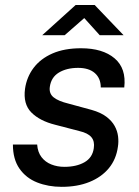

<svg xmlns="http://www.w3.org/2000/svg" viewBox="-20 -714 537 744"><path d="M219 10Q167 10 124 -7Q81 -24 55.5 -60.5Q30 -97 30 -154H124Q126 -124.5 140.8 -105.2Q155.5 -86 178.8 -76.8Q202 -67.5 229.5 -67.5Q276 -67.5 307.2 -85.2Q338.5 -103 343.5 -140Q347.5 -166.5 334 -182.5Q320.5 -198.5 288 -206L194 -230.5Q134 -245.5 101.5 -278.2Q69 -311 77 -370Q83.5 -415.5 110.2 -451Q137 -486.5 183.2 -506.8Q229.5 -527 294 -527Q378 -527 424 -488Q470 -449 461.5 -375H370.5Q370.5 -410.5 347.5 -430.8Q324.5 -451 282.5 -451Q238.5 -451 208.2 -432.8Q178 -414.5 173 -377Q169.5 -351.5 187.8 -336.8Q206 -322 245.5 -312.5L335.5 -288Q370.5 -278 392 -261.8Q413.5 -245.5 424.2 -226Q435 -206.5 437.5 -185.5Q440 -164.5 437 -146Q430.5 -97 401.8 -62.2Q373 -27.5 326.5 -8.8Q280 10 219 10ZM143.5 -577.5 273 -694.5H347L459 -577.5H366.5L306.5 -644L230.5 -577.5Z"/></svg>

Font: Public Sans Thin Medium
Style: Italic
Weight: 500
Italic angle: -8°
Version: Version 2.001